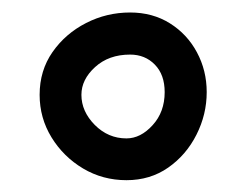

<svg xmlns="http://www.w3.org/2000/svg" viewBox="-20 -347 400 312"><path d="M44.4 -192.9Q44.4 -232.4 65.4 -262.5Q86.4 -292.5 119.9 -309.6Q153.3 -326.7 191.4 -326.7Q228 -326.7 256.1 -309.1Q284.2 -291.5 300 -262Q315.9 -232.4 315.9 -197.3Q315.9 -161.1 299.3 -128.2Q282.7 -95.2 253.4 -74.7Q224.1 -54.2 185.5 -54.2Q147 -54.2 115 -73.2Q83 -92.3 63.7 -123.8Q44.4 -155.3 44.4 -192.9ZM112.3 -192.9Q112.3 -166 134 -144Q155.8 -122.1 185.5 -122.1Q208.5 -122.1 228 -143.6Q247.6 -165 247.6 -197.3Q247.6 -225.6 231.7 -241.9Q215.8 -258.3 191.4 -258.3Q156.7 -258.3 134.5 -238Q112.3 -217.8 112.3 -192.9Z"/></svg>

Font: Mikhak-DS2-FD Medium
Style: Regular
Weight: 500
Designer: Amin Abedi
Version: Version 3.4